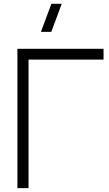

<svg xmlns="http://www.w3.org/2000/svg" viewBox="-20 -972 565 992"><path d="M70 0H127.5V-664H515V-720H70ZM191.5 -807.5H245L299 -952.5H245.5Z"/></svg>

Font: Eudonet Light
Style: Regular
Weight: 300
Designer: Mikhail Sharanda
Foundry: Mikhail Sharanda
Version: Version 4.503;Glyphs 3.1.2 (3151)